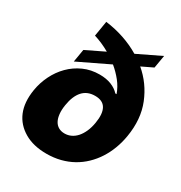

<svg xmlns="http://www.w3.org/2000/svg" viewBox="-180 -892 973 1032"><g transform="rotate(30 306.5 -375.5)"><path d="M26.3 -250Q34.4 -300.1 56.8 -345.5Q79.2 -391 113.5 -425.4Q147.7 -459.9 193 -480.3Q238.3 -500.7 291.9 -500.7Q333.8 -500.7 364.7 -488.3Q395.6 -475.9 414.8 -454.5H422.6Q409.4 -492.2 383.9 -524.3Q358.3 -556.5 326 -583.1L135.7 -491.5L149.1 -571L263.1 -626.1Q238.3 -640.3 213.2 -651.1Q188.2 -661.9 164.8 -669L180.4 -763.5Q301.5 -747.5 397 -690.3L541.2 -759.9L527.7 -680.4L458.1 -647Q531.6 -585.2 568.5 -493.6Q605.1 -402.7 585.9 -288.4Q578.8 -245.7 564.1 -206.9Q549.4 -168 527.9 -134.8Q506.4 -101.6 478.3 -74.6Q450.3 -47.6 416 -28.4Q381.7 -9.2 341.4 1.1Q301.1 11.4 255.7 11.4Q174 11.4 118.3 -21.3Q61.1 -54.7 37.3 -112Q13.5 -169.4 26.3 -250ZM285.5 -131.4Q306.8 -131.4 325.6 -140.4Q344.5 -149.5 359.6 -166.5Q374.6 -183.6 385.7 -208.5Q396.7 -233.3 402 -264.9Q412.3 -325.6 394.2 -357.4Q376.1 -389.2 328.1 -389.2Q279.8 -389.2 251.2 -357.4Q222.7 -325.6 213.1 -264.9Q208.1 -233.7 210.8 -208.8Q213.4 -183.9 222.8 -166.7Q232.2 -149.5 248.2 -140.4Q264.2 -131.4 285.5 -131.4Z"/></g></svg>

Font: Inter P Black
Style: Italic
Weight: 900
Italic angle: -9.40001°
Designer: Rasmus Andersson
Foundry: rsms
Version: Version 3.018;git-588b23468